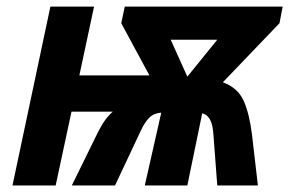

<svg xmlns="http://www.w3.org/2000/svg" viewBox="-20 -566 883 586"><path d="M18.1 0 133.8 -545.9H267.1L222.2 -335.9H436L350.1 -495.1L360.8 -545.9H842.8L833 -495.1L660.2 -314.9Q706.1 -297.9 723.6 -258.5Q741.2 -219.2 749 -155.8L767.1 0H643.1L631.8 -149.9Q629.9 -185.1 621.1 -200.9Q612.3 -216.8 597.2 -220.2L551.8 0H421.9L472.2 -222.2Q449.7 -220.7 435.8 -207Q421.9 -193.4 409.2 -166L331.1 0H199.2L278.8 -162.1Q299.8 -204.6 324.2 -225.1H198.2L149.9 0ZM551.8 -332 643.1 -444.8H501Z"/></svg>

Font: Open Sans
Style: Bold Italic
Weight: 700
Italic angle: -12°
Designer: Monotype Design Team
Foundry: Monotype Imaging Inc.
Version: Version 3.003; ttfautohint (v1.8.4)